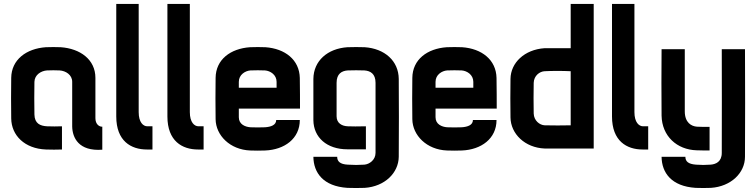

<svg xmlns="http://www.w3.org/2000/svg" viewBox="-20 -750 3840 976"><path d="M295 10V-108C272 -107 241 -107 219 -108C184 -110 156 -122 155 -168C154 -200 154 -303 155 -334C156 -370 189 -390 219 -392C234 -393 269 -393 283 -392C314 -390 347 -370 347 -334V-107C348 -50 380 20 500 11V-106C485 -105 465 -118 465 -149V-354C465 -448 387 -503 289 -510C275 -511 228 -511 213 -510C114 -503 38 -447 37 -354C36 -288 36 -214 37 -148C38 -62 105 6 214 10C241 11 268 11 295 10Z M727 10H755V-108H729C708 -108 685 -128 685 -180V-730H571V-158C571 -33 646 10 727 10Z M987 10H1015V-108H989C968 -108 945 -128 945 -180V-730H831V-158C831 -33 906 10 987 10Z M1504 -140H1384C1384 -114 1357 -105 1327 -103C1309 -102 1271 -102 1253 -103C1226 -105 1194 -118 1194 -154V-198H1505C1505 -211 1505 -325 1504 -354C1502 -446 1429 -503 1329 -510C1315 -511 1266 -511 1251 -510C1152 -503 1077 -448 1076 -354C1075 -274 1075 -224 1076 -144C1077 -62 1149 11 1252 15C1277 16 1303 16 1328 15C1426 11 1504 -45 1504 -140ZM1194 -304V-334C1194 -370 1226 -390 1253 -392C1268 -393 1313 -393 1327 -392C1354 -390 1386 -370 1386 -334V-304Z M2007 -349C2006 -441 1935 -503 1834 -510C1820 -511 1761 -511 1746 -510C1645 -503 1574 -441 1573 -349V-139C1574 -52 1641 9 1746 9H1840V-108C1796 -107 1772 -107 1748 -108C1719 -109 1691 -123 1691 -159V-329C1691 -375 1717 -390 1748 -392C1763 -393 1818 -393 1832 -392C1863 -390 1889 -375 1889 -329V27C1889 63 1858 85 1832 87C1798 89 1783 89 1748 87C1708 85 1694 70 1694 47H1573C1574 128 1623 197 1746 205C1761 206 1820 206 1834 205C1936 198 2006 129 2007 47C2008 -29 2008 -283 2007 -349Z M2504 -140H2384C2384 -114 2357 -105 2327 -103C2309 -102 2271 -102 2253 -103C2226 -105 2194 -118 2194 -154V-198H2505C2505 -211 2505 -325 2504 -354C2502 -446 2429 -503 2329 -510C2315 -511 2266 -511 2251 -510C2152 -503 2077 -448 2076 -354C2075 -274 2075 -224 2076 -144C2077 -62 2149 11 2252 15C2277 16 2303 16 2328 15C2426 11 2504 -45 2504 -140ZM2194 -304V-334C2194 -370 2226 -390 2253 -392C2268 -393 2313 -393 2327 -392C2354 -390 2386 -370 2386 -334V-304Z M2881 -730V-505H2748C2646 -498 2576 -431 2575 -349C2574 -274 2574 -228 2575 -153C2576 -70 2648 1 2749 5H2998V-730ZM2693 -173C2692 -235 2692 -267 2693 -329C2694 -365 2723 -387 2749 -388C2785 -390 2840 -390 2881 -388V-113C2837 -112 2793 -112 2749 -113C2723 -114 2694 -137 2693 -173Z M3247 10H3275V-108H3249C3228 -108 3205 -128 3205 -180V-730H3091V-158C3091 -33 3166 10 3247 10Z M3587 15V-105C3555 -105 3545 -105 3523 -106C3495 -108 3461 -126 3461 -184V-500H3343C3342 -417 3342 -245 3343 -162C3345 -58 3421 11 3521 14C3551 15 3566 15 3587 15ZM3343 47C3344 128 3393 197 3516 205C3534 206 3576 206 3594 205C3696 198 3767 129 3767 47C3768 -79 3768 -374 3767 -500H3649C3650 -377 3649 -96 3649 27C3649 73 3618 85 3592 87C3564 89 3546 89 3518 87C3478 84 3464 70 3464 47Z"/></svg>

Font: Fervojo
Style: Bold
Weight: 700
Designer: kohakuno
Version: ver.1.0